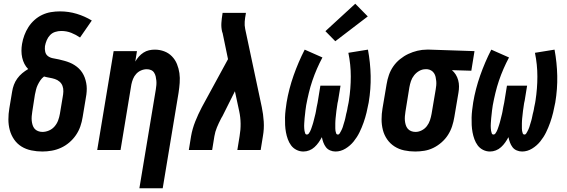

<svg xmlns="http://www.w3.org/2000/svg" viewBox="-20 -804 3040 1029"><path d="M207 8Q177 8 148 2Q119 -4 95.5 -18.5Q72 -33 56 -56Q40 -79 32.5 -106.5Q25 -134 25 -164Q25 -194 30 -223L45 -313Q48 -332 54.5 -349.5Q61 -367 72.5 -383Q84 -399 99 -411.5Q114 -424 131 -434Q119 -446 111 -461.5Q103 -477 99 -495Q95 -513 95 -531.5Q95 -550 98 -568Q102 -592 110.5 -615Q119 -638 132.5 -659Q146 -680 165 -697Q184 -714 206.5 -724.5Q229 -735 253 -739Q277 -743 301 -743Q348 -743 391 -730Q434 -717 472 -694L409 -603Q387 -618 362 -628Q337 -638 308 -638Q292 -638 276 -633Q260 -628 248.5 -616Q237 -604 230.5 -588.5Q224 -573 221 -557Q219 -541 222.5 -526Q226 -511 238 -502.5Q250 -494 265.5 -491.5Q281 -489 296 -485.5Q311 -482 325.5 -478Q340 -474 353.5 -468.5Q367 -463 379.5 -455Q392 -447 402.5 -437Q413 -427 421 -414.5Q429 -402 434 -388.5Q439 -375 442 -359.5Q445 -344 445 -329Q445 -314 443 -298Q441 -282 438 -267L423 -177Q419 -151 410.5 -126.5Q402 -102 387 -80Q372 -58 351.5 -40.5Q331 -23 307 -12Q283 -1 257.5 3.5Q232 8 207 8ZM207 -97Q225 -97 242.5 -104.5Q260 -112 272.5 -126.5Q285 -141 291.5 -158.5Q298 -176 301 -194L316 -284Q319 -299 319.5 -314.5Q320 -330 315 -343.5Q310 -357 299 -366.5Q288 -376 274 -380.5Q260 -385 245 -387.5Q230 -390 216 -394Q204 -385 196 -373Q188 -361 182 -348.5Q176 -336 173 -323Q170 -310 167 -296L153 -206Q151 -194 150 -181.5Q149 -169 150 -157.5Q151 -146 154.5 -134.5Q158 -123 165 -114.5Q172 -106 183.5 -101.5Q195 -97 207 -97Z M727 205 815 -324Q817 -336 818 -348Q819 -360 818 -371.5Q817 -383 814.5 -394Q812 -405 806 -414.5Q800 -424 789.5 -428.5Q779 -433 767 -433Q751 -433 736 -426.5Q721 -420 710 -408Q699 -396 693 -381Q687 -366 684 -351L626 0H501L589 -530H714L705 -474Q713 -488 724 -500.5Q735 -513 749 -522Q763 -531 778.5 -534.5Q794 -538 809 -538Q836 -538 860 -529Q884 -520 901.5 -502Q919 -484 928.5 -460.5Q938 -437 941.5 -412Q945 -387 943 -360Q941 -333 937 -307L852 205Z M992 0 1004 -74Q1011 -114 1026.5 -153Q1042 -192 1062 -230L1202 -487L1173 -627Q1172 -630 1171 -632Q1170 -634 1170 -636Q1165 -658 1166.5 -681Q1168 -704 1172 -728L1173 -735H1298L1297 -728Q1293 -708 1291.5 -688Q1290 -668 1294 -649L1383 -230Q1391 -192 1393.5 -152.5Q1396 -113 1389 -74L1377 0H1252L1264 -74Q1270 -108 1269.5 -142Q1269 -176 1262 -208L1239 -315L1172 -181Q1170 -178 1168 -174.5Q1166 -171 1164 -167Q1152 -144 1142.5 -121Q1133 -98 1129 -74L1117 0Z M1606 8Q1586 8 1568.5 -1Q1551 -10 1540 -25Q1529 -40 1522.5 -58Q1516 -76 1512.5 -95Q1509 -114 1508 -134Q1507 -154 1507.5 -174Q1508 -194 1510.5 -214.5Q1513 -235 1516 -255Q1522 -291 1531.5 -327.5Q1541 -364 1553.5 -399.5Q1566 -435 1581 -470Q1596 -505 1613 -538L1708 -496Q1692 -466 1678.5 -435Q1665 -404 1654 -371.5Q1643 -339 1635 -305.5Q1627 -272 1621 -240Q1620 -233 1619 -226Q1618 -219 1617 -212Q1616 -205 1615.5 -198Q1615 -191 1614 -184.5Q1613 -178 1612.5 -171Q1612 -164 1611.5 -157Q1611 -150 1610.5 -143Q1610 -136 1610 -129.5Q1610 -123 1610.5 -116Q1611 -109 1612 -102.5Q1613 -96 1615.5 -89.5Q1618 -83 1625 -83Q1631 -83 1635 -88.5Q1639 -94 1642 -100Q1645 -106 1647 -111.5Q1649 -117 1651 -123Q1653 -129 1655 -135Q1657 -141 1658.5 -146.5Q1660 -152 1661.5 -158Q1663 -164 1664.5 -170Q1666 -176 1667.5 -182Q1669 -188 1670.5 -194Q1672 -200 1673 -206Q1674 -212 1675 -217.5Q1676 -223 1677 -229Q1678 -235 1679.5 -241Q1681 -247 1682 -253Q1683 -259 1684 -265L1697 -345H1805L1792 -265Q1790 -258 1789 -251.5Q1788 -245 1787 -238Q1786 -231 1785 -224Q1784 -217 1783 -210.5Q1782 -204 1781.5 -197Q1781 -190 1780 -183Q1779 -176 1778.5 -169.5Q1778 -163 1777.5 -156Q1777 -149 1777 -142.5Q1777 -136 1777 -129Q1777 -122 1777 -115.5Q1777 -109 1778 -102.5Q1779 -96 1781.5 -89.5Q1784 -83 1791 -83Q1797 -83 1800.5 -89Q1804 -95 1807 -100.5Q1810 -106 1812.5 -111.5Q1815 -117 1817 -123Q1819 -129 1820.5 -135Q1822 -141 1824 -146.5Q1826 -152 1827.5 -158Q1829 -164 1830.5 -170Q1832 -176 1833 -182Q1834 -188 1835.5 -194Q1837 -200 1838.5 -205.5Q1840 -211 1841 -217Q1842 -223 1843 -229Q1844 -235 1845.5 -241Q1847 -247 1848 -253Q1849 -259 1850 -265Q1860 -330 1860 -394Q1860 -458 1847 -521L1952 -538Q1965 -468 1966.5 -397.5Q1968 -327 1956 -255Q1951 -228 1944.5 -201Q1938 -174 1928.5 -147Q1919 -120 1906.5 -94.5Q1894 -69 1875.5 -46Q1857 -23 1831.5 -7.5Q1806 8 1778 8Q1763 8 1749 2Q1735 -4 1726.5 -15.5Q1718 -27 1713 -40.5Q1708 -54 1705 -69Q1697 -54 1687.5 -40.5Q1678 -27 1665.5 -15.5Q1653 -4 1637.5 2Q1622 8 1606 8ZM1777 -583 1724 -637 1884 -784 1951 -716Z M2205 8Q2175 8 2146.5 2Q2118 -4 2094.5 -19Q2071 -34 2055 -57Q2039 -80 2032 -107.5Q2025 -135 2025 -164.5Q2025 -194 2030 -223L2052 -353Q2056 -378 2064.5 -402.5Q2073 -427 2088 -448.5Q2103 -470 2124 -487Q2145 -504 2168.5 -515Q2192 -526 2217 -532Q2242 -538 2267 -538Q2271 -538 2275 -538Q2279 -538 2283 -538L2523 -530L2506 -425L2402 -428Q2414 -418 2422.5 -404.5Q2431 -391 2435.5 -374.5Q2440 -358 2440 -341Q2440 -324 2437 -307L2415 -177Q2411 -152 2403 -127.5Q2395 -103 2381 -81Q2367 -59 2346.5 -41Q2326 -23 2302.5 -11.5Q2279 0 2254 4Q2229 8 2205 8ZM2207 -97Q2224 -97 2240.5 -105.5Q2257 -114 2268 -128.5Q2279 -143 2284.5 -160Q2290 -177 2293 -194L2315 -324Q2317 -335 2318 -346.5Q2319 -358 2318 -369.5Q2317 -381 2314.5 -392Q2312 -403 2306 -412Q2300 -421 2290.5 -426.5Q2281 -432 2270 -433H2265Q2264 -433 2262.5 -433Q2261 -433 2260 -433Q2243 -433 2227 -424Q2211 -415 2199.5 -400.5Q2188 -386 2182.5 -369.5Q2177 -353 2174 -336L2153 -206Q2151 -194 2150 -181.5Q2149 -169 2150 -157.5Q2151 -146 2154.5 -134.5Q2158 -123 2165 -114.5Q2172 -106 2183 -101.5Q2194 -97 2207 -97Z M2606 8Q2586 8 2568.5 -1Q2551 -10 2540 -25Q2529 -40 2522.5 -58Q2516 -76 2512.5 -95Q2509 -114 2508 -134Q2507 -154 2507.5 -174Q2508 -194 2510.5 -214.5Q2513 -235 2516 -255Q2522 -291 2531.5 -327.5Q2541 -364 2553.5 -399.5Q2566 -435 2581 -470Q2596 -505 2613 -538L2708 -496Q2692 -466 2678.5 -435Q2665 -404 2654 -371.5Q2643 -339 2635 -305.5Q2627 -272 2621 -240Q2620 -233 2619 -226Q2618 -219 2617 -212Q2616 -205 2615.5 -198Q2615 -191 2614 -184.5Q2613 -178 2612.5 -171Q2612 -164 2611.5 -157Q2611 -150 2610.5 -143Q2610 -136 2610 -129.5Q2610 -123 2610.5 -116Q2611 -109 2612 -102.5Q2613 -96 2615.5 -89.5Q2618 -83 2625 -83Q2631 -83 2635 -88.5Q2639 -94 2642 -100Q2645 -106 2647 -111.5Q2649 -117 2651 -123Q2653 -129 2655 -135Q2657 -141 2658.5 -146.5Q2660 -152 2661.5 -158Q2663 -164 2664.5 -170Q2666 -176 2667.5 -182Q2669 -188 2670.5 -194Q2672 -200 2673 -206Q2674 -212 2675 -217.5Q2676 -223 2677 -229Q2678 -235 2679.5 -241Q2681 -247 2682 -253Q2683 -259 2684 -265L2697 -345H2805L2792 -265Q2790 -258 2789 -251.5Q2788 -245 2787 -238Q2786 -231 2785 -224Q2784 -217 2783 -210.5Q2782 -204 2781.5 -197Q2781 -190 2780 -183Q2779 -176 2778.5 -169.5Q2778 -163 2777.5 -156Q2777 -149 2777 -142.5Q2777 -136 2777 -129Q2777 -122 2777 -115.5Q2777 -109 2778 -102.5Q2779 -96 2781.5 -89.5Q2784 -83 2791 -83Q2797 -83 2800.5 -89Q2804 -95 2807 -100.5Q2810 -106 2812.5 -111.5Q2815 -117 2817 -123Q2819 -129 2820.5 -135Q2822 -141 2824 -146.5Q2826 -152 2827.5 -158Q2829 -164 2830.5 -170Q2832 -176 2833 -182Q2834 -188 2835.5 -194Q2837 -200 2838.5 -205.5Q2840 -211 2841 -217Q2842 -223 2843 -229Q2844 -235 2845.5 -241Q2847 -247 2848 -253Q2849 -259 2850 -265Q2860 -330 2860 -394Q2860 -458 2847 -521L2952 -538Q2965 -468 2966.5 -397.5Q2968 -327 2956 -255Q2951 -228 2944.5 -201Q2938 -174 2928.5 -147Q2919 -120 2906.5 -94.5Q2894 -69 2875.5 -46Q2857 -23 2831.5 -7.5Q2806 8 2778 8Q2763 8 2749 2Q2735 -4 2726.5 -15.5Q2718 -27 2713 -40.5Q2708 -54 2705 -69Q2697 -54 2687.5 -40.5Q2678 -27 2665.5 -15.5Q2653 -4 2637.5 2Q2622 8 2606 8Z"/></svg>

Font: Iosevka Curly XBdObl
Style: Regular
Weight: 800
Italic angle: -9°
Monospace: yes
Designer: Belleve Invis
Foundry: Belleve Invis
Version: Version 11.1.0; ttfautohint (v1.8.3)